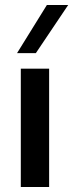

<svg xmlns="http://www.w3.org/2000/svg" viewBox="-20 -746 292 766"><path d="M176 -472V0H63V-472ZM167 -726H252L123 -534H48Z"/></svg>

Font: Madhuban Medium
Style: Regular
Weight: 500
Designer: jaikishan Patel
Foundry: MagicType
Version: Version 1.000